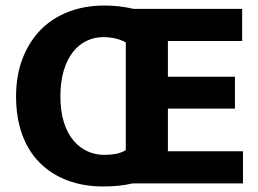

<svg xmlns="http://www.w3.org/2000/svg" viewBox="-20 -662 931 693"><path d="M353 11Q281 11 223 -11Q165 -33 123.5 -74.5Q82 -116 60 -176.5Q38 -237 38 -314Q38 -389 61 -449.5Q84 -510 125.5 -553Q167 -596 226 -619Q285 -642 357 -642Q412 -642 462 -630H854V-514H586V-385H828V-270H586V-116H857V0H458Q433 6 407 8.5Q381 11 353 11ZM353 -528Q321 -528 292.5 -514.5Q264 -501 243 -474Q222 -447 210 -407Q198 -367 198 -314Q198 -261 210.5 -221Q223 -181 245 -155Q267 -129 295.5 -116Q324 -103 357 -103Q378 -103 397.5 -106.5Q417 -110 434 -120V-509Q399 -528 353 -528Z"/></svg>

Font: Mukta ExtraBold
Style: Regular
Weight: 800
Designer: Girish Dalvi and Yashodeep Gholap
Foundry: Ek Type
Version: Version 2.538;PS 1.002;hotconv 16.6.51;makeotf.lib2.5.65220;